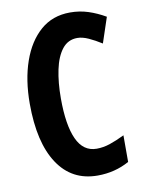

<svg xmlns="http://www.w3.org/2000/svg" viewBox="-83 -783 645 852"><g transform="rotate(-10 239.0 -357.0)"><path d="M304 -607Q262 -607 236 -574Q210 -541 198 -484Q186 -427 186 -355Q186 -235 215 -171.5Q244 -108 304 -108Q334 -108 364 -118Q394 -128 431 -146V-26Q366 10 288 10Q172 10 109 -85.5Q46 -181 46 -356Q46 -463 75 -546Q104 -629 158.5 -676.5Q213 -724 292 -724Q335 -724 373.5 -711.5Q412 -699 450 -677L412 -563Q382 -582 354.5 -594.5Q327 -607 304 -607Z"/></g></svg>

Font: Noto Sans Gujarati UI ExtraCondensed
Style: Bold
Weight: 700
Width: 2
Designer: Jelle Bosma - Monotype Design Team, Universal Thirst
Foundry: Monotype Imaging Inc.
Version: Version 2.106; ttfautohint (v1.8.4.7-5d5b)